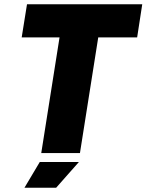

<svg xmlns="http://www.w3.org/2000/svg" viewBox="-20 -720 689 903"><path d="M107 -700 82 -544H260L174 0H356L442 -544H625L649 -700ZM95 163H244L351 42H167Z"/></svg>

Font: Arthouse Owned Black
Style: Italic
Weight: 900
Italic angle: -10°
Designer: Jeremy Tribby
Foundry: Tribby Type
Version: Version 1.000;PS 001.000;hotconv 1.0.88;makeotf.lib2.5.64775